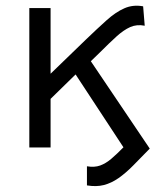

<svg xmlns="http://www.w3.org/2000/svg" viewBox="-20 -513 580 668"><path d="M282.5 132V65.5Q308.5 70 328.5 62.8Q348.5 55.5 367.5 39.2Q386.5 23 409.5 -0.5L243 -254L156 -169V0H82V-485H156V-256.5L278.5 -375Q318.5 -413.5 350.5 -442.2Q382.5 -471 412.8 -484.2Q443 -497.5 478 -491L483.5 -423.5Q456 -429 433 -418.8Q410 -408.5 385.2 -386Q360.5 -363.5 328 -331L296 -300L501 4Q469 37 443 63.2Q417 89.5 392.2 106.8Q367.5 124 341.2 130.8Q315 137.5 282.5 132Z"/></svg>

Font: Geologica Roman ExtraLight
Style: Regular
Weight: 250
Designer: Sindre Bremnes, Frode Helland
Foundry: Monokrom Skriftforlag AS
Version: Version 1.010;gftools[0.9.28]